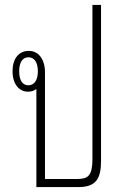

<svg xmlns="http://www.w3.org/2000/svg" viewBox="-20 -761 506 781"><path d="M391 -741H356V-114C356 -47 338 -33 296 -33H163V-466C163 -520 137 -554 97 -554C56 -554 31 -522 31 -471C31 -420 57 -388 94 -388C107 -388 119 -392 128 -399V0H299C372 0 391 -36 391 -107ZM95 -414C72 -414 58 -434 58 -471C58 -508 72 -528 96 -528C119 -528 134 -508 134 -471C134 -434 119 -414 95 -414Z"/></svg>

Font: Noto Sans Thai Looped ExtraCondensed ExtraLight
Style: Regular
Weight: 200
Width: 2
Designer: Sasikarn Vongin, Ben Mitchell
Foundry: The Fontpad Ltd
Version: Version 1.001